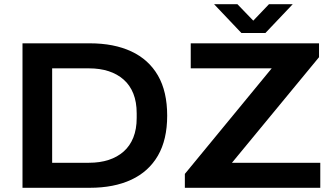

<svg xmlns="http://www.w3.org/2000/svg" viewBox="-20 -893 1595 913"><path d="M87 0V-687H407Q522 -687 604.5 -648.5Q687 -610 731 -534Q775 -458 775 -343Q775 -229 731 -153Q687 -77 604.5 -38.5Q522 0 407 0ZM228 -119H403Q455 -119 496.5 -132.5Q538 -146 568 -172.5Q598 -199 614 -239Q630 -279 630 -332V-354Q630 -408 614 -448Q598 -488 568 -514.5Q538 -541 496.5 -554.5Q455 -568 403 -568H228ZM859 0V-66L1272 -568H887V-687H1497V-621L1083 -119H1503V0ZM998 -873H1109L1215 -763H1154L1259 -873H1372L1242 -736H1128Z"/></svg>

Font: Archivo SemiExpanded SemiBold
Style: Regular
Weight: 600
Width: 6
Designer: Hector Gatti
Foundry: Omnibus-Type
Version: Version 2.001